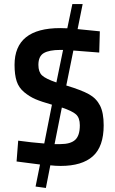

<svg xmlns="http://www.w3.org/2000/svg" viewBox="-20 -810 570 950"><path d="M156 113 178 4 62 -11 70 -114Q135 -105 199 -100L237 -292Q184 -307 155 -319.5Q126 -332 99.5 -354Q73 -376 62.5 -408Q52 -440 52 -489Q52 -671 278 -671Q283 -671 295 -670.5Q307 -670 313 -670L338 -790H389L364 -666L474 -655L471 -550Q402 -556 343 -560L308 -387Q384 -364 420.5 -343.5Q457 -323 475 -287.5Q493 -252 493 -190Q493 -85 439.5 -37Q386 11 280 11Q256 11 229 8L207 120ZM375 -190Q375 -227 356 -244Q337 -261 286 -278L250 -97H279Q329 -97 352 -118Q375 -139 375 -190ZM170 -489Q170 -454 188 -437Q206 -420 259 -402L292 -563H278Q224 -563 197 -547.5Q170 -532 170 -489Z"/></svg>

Font: TypoPRO Titillium Maps
Style: 800 wt
Weight: 800
Designer: Campivisivi
Foundry: Accademia di Belle Arti di Urbino and students of MA course of Visual design
Version: Version 001.001